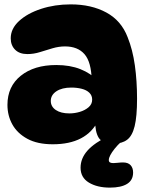

<svg xmlns="http://www.w3.org/2000/svg" viewBox="-20 -646 676 877"><path d="M500 10Q448 10 431 -16.5Q414 -43 414 -101L429 -96Q375 13 221 13Q151 13 105 -12Q59 -37 36.5 -77.5Q14 -118 14 -167Q14 -251 75 -300Q136 -349 237 -349Q300 -349 347.5 -330Q395 -311 427 -277L399 -279Q397 -363 366 -398.5Q335 -434 277 -434Q249 -434 220 -425.5Q191 -417 162.5 -408Q134 -399 105 -399Q69 -399 49 -419Q29 -439 29 -471Q29 -515 67 -550Q105 -585 167.5 -605.5Q230 -626 303 -626Q397 -626 465.5 -589Q534 -552 563 -476Q586 -419 596 -347.5Q606 -276 606 -195Q606 -114 595 -69.5Q584 -25 560.5 -7.5Q537 10 500 10ZM297 -128Q321 -128 344.5 -135Q368 -142 384.5 -156Q401 -170 401 -191Q401 -210 388 -222.5Q375 -235 353 -240.5Q331 -246 306 -246Q263 -246 237.5 -229Q212 -212 212 -185Q212 -159 235 -143.5Q258 -128 297 -128ZM482 211Q424 211 386 188Q348 165 348 120Q348 78 379 42.5Q410 7 481 -28L574 -30Q530 0 503.5 33.5Q477 67 477 85Q477 93 482.5 96Q488 99 498 99Q507 99 518.5 97.5Q530 96 542 96Q565 96 576.5 108.5Q588 121 588 142Q588 177 560.5 194Q533 211 482 211Z"/></svg>

Font: DynaPuff SemiBold
Style: Regular
Weight: 600
Designer: Toshi Omagari, Jennifer Daniel
Foundry: Google Fonts
Version: Version 2.000